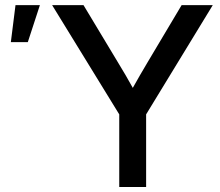

<svg xmlns="http://www.w3.org/2000/svg" viewBox="-20 -748 879 768"><path d="M457 0V-290.5L188.5 -727.5H314L452.1 -498Q467.8 -472.7 482.4 -447.3Q497.1 -421.9 511.2 -396.5Q525.4 -421.9 540 -447.3Q554.7 -472.7 569.8 -498L706.5 -727.5H831.1L564.5 -290.5V0ZM23.4 -579.6 42 -727.5H139.6L91.3 -579.6Z"/></svg>

Font: Inter Display Medium
Style: Regular
Weight: 500
Designer: Rasmus Andersson
Foundry: rsms
Version: Version 4.001;git-9221beed3